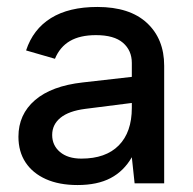

<svg xmlns="http://www.w3.org/2000/svg" viewBox="-20 -527 554 552"><path d="M33 -134Q33 -198 80.5 -239Q128 -280 218 -290L359 -306V-346Q359 -382 333.5 -404Q308 -426 256 -426Q210 -426 181 -409Q152 -392 138 -358L55 -382Q75 -443 126.5 -475Q178 -507 260 -507Q353 -507 402.5 -461Q452 -415 452 -338V0H367L359 -75Q336 -35 298 -15Q260 5 203 5Q150 5 112 -12Q74 -29 53.5 -60Q33 -91 33 -134ZM359 -217V-231L225 -214Q178 -208 154 -188.5Q130 -169 130 -139Q130 -109 152.5 -90Q175 -71 214 -71Q284 -71 321.5 -109Q359 -147 359 -217Z"/></svg>

Font: AF Albert Sans Medium
Style: Regular
Weight: 500
Designer: Andreas Rasmussen
Foundry: a.Foundry
Version: Version 1.300;Glyphs 3.2 (3231)